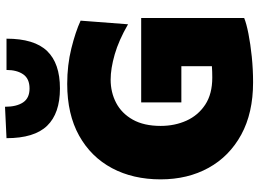

<svg xmlns="http://www.w3.org/2000/svg" viewBox="-152 -865 1031 767"><g transform="rotate(-90 363.5 -481.5)"><path d="M482.5 -272.5H338V-433H675V-21.5Q653 -12.5 612.2 -4.5Q571.5 3.5 520.8 8.8Q470 14 418 14Q296 14 209.2 -33.2Q122.5 -80.5 76.5 -163.8Q30.5 -247 30.5 -355.5Q30.5 -465.5 75.2 -549.5Q120 -633.5 205.2 -681Q290.5 -728.5 412 -728.5Q487 -728.5 553.5 -712Q620 -695.5 664.5 -675L650 -485.5Q586 -522.5 529.5 -538.8Q473 -555 429 -555Q378 -555 336 -533Q294 -511 269 -466.5Q244 -422 244 -355Q244 -299 265 -252.2Q286 -205.5 328.8 -177.2Q371.5 -149 437 -149Q461 -149 482.5 -150.5ZM393.5 -757.5Q294 -757.5 244.5 -808.8Q195 -860 195 -971L320.5 -977Q320.5 -931 337.8 -905Q355 -879 393.5 -879Q432.5 -879 450 -904.2Q467.5 -929.5 467.5 -971H592.5Q592.5 -860 543.2 -808.8Q494 -757.5 393.5 -757.5Z"/></g></svg>

Font: Heraclito ExtraBold
Style: Regular
Weight: 800
Designer: Kostas Bartsokas (font) & Cristiano Sobral (main changes)
Foundry: Kostas Bartsokas (font) & Cristiano Sobral (main changes)
Version: Version 1.00;July 8, 2020;FontCreator 13.0.0.2655 64-bit